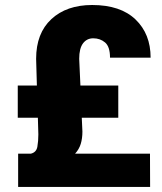

<svg xmlns="http://www.w3.org/2000/svg" viewBox="-20 -740 641 760"><path d="M448.2 -273.9H303.7L306.2 -219.2Q306.2 -191.9 299.6 -170.4Q293 -148.9 277.3 -131.8H573.7L574.2 0H51.8V-131.8H102.5Q124 -137.2 127.9 -159.2Q131.8 -181.2 131.8 -208L129.9 -273.9H50.3V-401.4H126L123 -507.3Q123 -608.4 183.3 -664.3Q243.7 -720.2 344.7 -720.2Q457 -720.2 516.6 -662.8Q576.2 -605.5 576.2 -511.7H415.5Q415.5 -555.2 396 -571.8Q376.5 -588.4 349.1 -588.4Q323.7 -588.4 308.6 -568.4Q293.5 -548.3 293.5 -507.3L298.3 -401.4H448.2Z"/></svg>

Font: Vazirmatn RD UI FD Black
Style: Regular
Weight: 900
Designer: Saber Rastikerdar
Foundry: Saber Rastikerdar
Version: Version 33.003